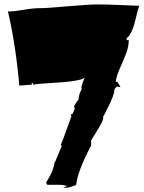

<svg xmlns="http://www.w3.org/2000/svg" viewBox="-20 -765 664 884"><path d="M534.7 -365.2 530.3 -364.3Q523.4 -364.3 518.6 -367.2L506.8 -354.5V-351.1Q506.8 -328.1 473.6 -263.7Q456.5 -230.5 456.5 -229.5L452.6 -230.5Q455.6 -229.5 455.6 -221.7Q455.6 -213.9 444.1 -192.6Q432.6 -171.4 417.5 -147.5Q402.3 -123.5 399.4 -117.2V-95.2Q336.9 23.9 330.6 86.9Q326.2 88.4 317.6 91.3Q309.1 94.2 304.7 95.7Q293 99.6 285.6 99.6Q278.3 99.6 275.4 98.9Q272.5 98.1 270.5 98.1L292.5 90.8H275.4L281.2 89.4Q281.2 87.9 279.8 87.9H277.3L258.8 85.9H197.8L191.9 75.2Q229 20 232.4 -26.9L231.9 -15.1L265.1 -95.2H258.8Q269.5 -119.1 285.4 -164.8Q301.3 -210.4 308.6 -229L306.2 -238.3L314 -240.7L324.2 -264.2L320.8 -275.4Q328.1 -290 341.8 -307.6Q343.3 -333 356.4 -354.5Q355 -356.9 355 -361.3Q355 -365.7 356.9 -372.6Q358.9 -379.4 360.4 -383.8Q367.2 -401.4 371.1 -408.7Q356.9 -390.1 208 -382.3Q150.4 -379.4 134.3 -375L126.5 -387.2V-375L68.8 -371.1Q53.2 -554.2 16.6 -712.4H23.4Q45.4 -712.4 89.4 -720Q133.3 -727.5 165 -727.5Q196.8 -727.5 293.2 -736.1Q389.6 -744.6 429.7 -744.6Q469.7 -744.6 537.6 -741.7Q605.5 -738.8 621.1 -738.3Q614.3 -720.7 606.9 -687.5Q590.3 -611.8 565.9 -591.3Q564.5 -591.3 563.5 -591.8V-580.1H572.8Q572.8 -549.3 559.8 -516.4Q546.9 -483.4 531.5 -449.5Q516.1 -415.5 512.7 -388.2H520.5Z"/></svg>

Font: Butcherman
Style: Regular
Weight: 400
Version: Version 001.004